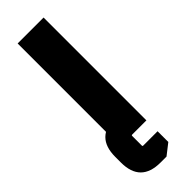

<svg xmlns="http://www.w3.org/2000/svg" viewBox="-291 -706 911 911"><g transform="rotate(-45 165.0 -250.5)"><path d="M78 0V-690H252V0ZM25 18Q25 -115 158 -115H176V0H156Q152 0 152 4V70Q152 74 156 74H253V146L198 189H158Q25 189 25 56Z"/></g></svg>

Font: Oxanium ExtraBold
Style: Regular
Weight: 800
Designer: Severin Meyer
Version: Version 2.000